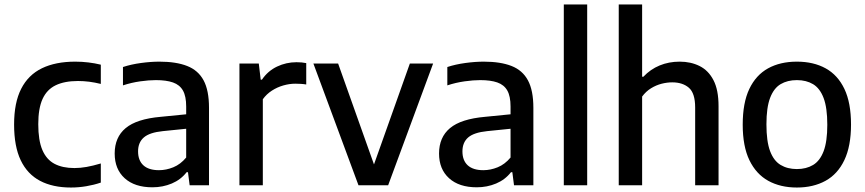

<svg xmlns="http://www.w3.org/2000/svg" viewBox="-20 -828 3866 858"><path d="M297 10Q215.5 10 158.8 -20Q102 -50 72.5 -112Q43 -174 43 -271.5Q43 -369.5 74.8 -431.5Q106.5 -493.5 167.5 -523Q228.5 -552.5 316 -552.5Q346 -552.5 375 -549Q404 -545.5 430.5 -539V-453Q404 -459.5 378.8 -462.8Q353.5 -466 328.5 -466Q268.5 -466 229 -447Q189.5 -428 170.2 -385.8Q151 -343.5 151 -273Q151 -201 169.2 -158Q187.5 -115 223.5 -96Q259.5 -77 312.5 -77Q338.5 -77 366.8 -82Q395 -87 430.5 -97.5V-12Q399.5 -1.5 365.5 4.2Q331.5 10 297 10Z M661 9Q582 9 537.2 -31.5Q492.5 -72 492.5 -142Q492.5 -214.5 541.5 -255.5Q590.5 -296.5 698.5 -306L835 -319.5L845.5 -256L707.5 -242Q648.5 -236 622.8 -213.8Q597 -191.5 597 -151.5Q597 -111 620.8 -89.2Q644.5 -67.5 690.5 -67.5Q722.5 -67.5 754.5 -80.5Q786.5 -93.5 812 -124V-352Q812 -398 797.5 -423.5Q783 -449 753 -459.5Q723 -470 676.5 -470Q645.5 -470 606.5 -464.5Q567.5 -459 529.5 -446.5V-528.5Q566 -540.5 610 -546.5Q654 -552.5 692.5 -552.5Q767 -552.5 816.2 -533.2Q865.5 -514 889.8 -469Q914 -424 914 -346V0H827.5L820 -58.5H814Q788 -25 747.8 -8Q707.5 9 661 9Z M1050 0V-544H1136.5L1145 -472H1150.5Q1177 -511 1218 -530.5Q1259 -550 1305 -550Q1317 -550 1328 -549Q1339 -548 1348.5 -546V-450.5Q1336.5 -452.5 1324.2 -453.2Q1312 -454 1299.5 -454Q1273.5 -454 1246.2 -446.2Q1219 -438.5 1195 -423Q1171 -407.5 1154.5 -384.5V0Z M1582 0 1380.5 -544H1491L1656.5 -78.5H1646L1811.5 -544H1915.5L1714.5 0Z M2110.5 9Q2031.5 9 1986.8 -31.5Q1942 -72 1942 -142Q1942 -214.5 1991 -255.5Q2040 -296.5 2148 -306L2284.5 -319.5L2295 -256L2157 -242Q2098 -236 2072.2 -213.8Q2046.5 -191.5 2046.5 -151.5Q2046.5 -111 2070.2 -89.2Q2094 -67.5 2140 -67.5Q2172 -67.5 2204 -80.5Q2236 -93.5 2261.5 -124V-352Q2261.5 -398 2247 -423.5Q2232.5 -449 2202.5 -459.5Q2172.5 -470 2126 -470Q2095 -470 2056 -464.5Q2017 -459 1979 -446.5V-528.5Q2015.5 -540.5 2059.5 -546.5Q2103.5 -552.5 2142 -552.5Q2216.5 -552.5 2265.8 -533.2Q2315 -514 2339.2 -469Q2363.5 -424 2363.5 -346V0H2277L2269.5 -58.5H2263.5Q2237.5 -25 2197.2 -8Q2157 9 2110.5 9Z M2499.5 0V-808H2604V0Z M2745 0V-808H2849.5V-485H2855Q2886.5 -518.5 2927.8 -535.5Q2969 -552.5 3017.5 -552.5Q3067 -552.5 3106.2 -533Q3145.5 -513.5 3168.2 -470Q3191 -426.5 3191 -353.5V0H3086.5V-347.5Q3086.5 -411.5 3058.5 -435.8Q3030.5 -460 2984 -460Q2961 -460 2936.5 -453.8Q2912 -447.5 2889.2 -433.5Q2866.5 -419.5 2849.5 -396.5V0Z M3541 10Q3467.5 10 3413.2 -20Q3359 -50 3329 -112Q3299 -174 3299 -271Q3299 -368.5 3328.5 -430.5Q3358 -492.5 3412.2 -522.5Q3466.5 -552.5 3541 -552.5Q3615.5 -552.5 3669.8 -522.5Q3724 -492.5 3753.5 -430.5Q3783 -368.5 3783 -271.5Q3783 -175 3753.2 -112.5Q3723.5 -50 3669 -20Q3614.5 10 3541 10ZM3541 -72.5Q3583 -72.5 3613.5 -90.8Q3644 -109 3660.5 -152.2Q3677 -195.5 3677 -270.5Q3677 -346.5 3660.5 -390Q3644 -433.5 3613.5 -451.8Q3583 -470 3541 -470Q3499 -470 3468.5 -452Q3438 -434 3421.5 -390.8Q3405 -347.5 3405 -272.5Q3405 -196.5 3421.2 -153Q3437.5 -109.5 3468.2 -91Q3499 -72.5 3541 -72.5Z"/></svg>

Font: Encode Sans Condensed Thin Medium
Style: Regular
Weight: 500
Version: Version 3.002